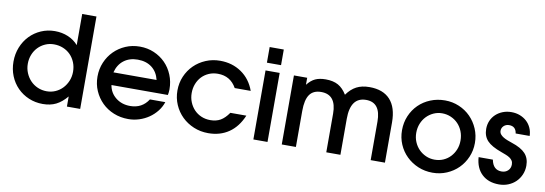

<svg xmlns="http://www.w3.org/2000/svg" viewBox="-57 -1119 4289 1512"><g transform="rotate(10 2088.0 -363.0)"><path d="M33 -276Q33 -338 54.5 -391.5Q76 -445 114 -484.5Q152 -524 203.5 -546.5Q255 -569 314 -569Q371 -569 419.5 -548.5Q468 -528 501 -490V-739H615V0H509V-81Q468 -32 423 -9.5Q378 13 317 13Q257 13 205 -9Q153 -31 114.5 -70Q76 -109 54.5 -162Q33 -215 33 -276ZM147 -279Q147 -240 161.5 -205.5Q176 -171 200.5 -145.5Q225 -120 258.5 -105.5Q292 -91 331 -91Q368 -91 400.5 -105.5Q433 -120 457 -145.5Q481 -171 495 -205Q509 -239 509 -278Q509 -318 495 -352.5Q481 -387 456.5 -412Q432 -437 398 -451Q364 -465 324 -465Q287 -465 254.5 -450.5Q222 -436 198 -411Q174 -386 160.5 -352Q147 -318 147 -279Z M1266 -169Q1253 -129 1226.5 -95.5Q1200 -62 1165 -38Q1130 -14 1088 -0.5Q1046 13 1001 13Q938 13 884 -9Q830 -31 790.5 -70Q751 -109 728 -161.5Q705 -214 705 -275Q705 -336 727.5 -389Q750 -442 789 -481Q828 -520 880.5 -542.5Q933 -565 994 -565Q1055 -565 1107.5 -542.5Q1160 -520 1198.5 -481Q1237 -442 1259 -388.5Q1281 -335 1281 -273Q1281 -259 1279.5 -249.5Q1278 -240 1276 -228H825Q835 -167 882.5 -129Q930 -91 998 -91Q1093 -91 1143 -169ZM1168 -329Q1153 -392 1108 -426.5Q1063 -461 995 -461Q929 -461 884 -426.5Q839 -392 823 -329Z M1913 -175Q1874 -82 1804.5 -34.5Q1735 13 1640 13Q1578 13 1524 -9.5Q1470 -32 1430 -71Q1390 -110 1367 -163Q1344 -216 1344 -276Q1344 -337 1366.5 -389.5Q1389 -442 1428.5 -481Q1468 -520 1521.5 -542.5Q1575 -565 1636 -565Q1733 -565 1806.5 -514.5Q1880 -464 1913 -373H1785Q1736 -461 1636 -461Q1597 -461 1564.5 -447Q1532 -433 1508.5 -408.5Q1485 -384 1471.5 -350Q1458 -316 1458 -276Q1458 -237 1472 -203Q1486 -169 1510 -144Q1534 -119 1567 -105Q1600 -91 1639 -91Q1686 -91 1720 -110.5Q1754 -130 1785 -175Z M2000 -552H2113V0H2000ZM2000 -739H2113V-614H2000Z M2227 -552H2333V-496Q2363 -534 2396.5 -549.5Q2430 -565 2480 -565Q2540 -565 2579.5 -543Q2619 -521 2649 -472Q2683 -520 2726 -542.5Q2769 -565 2830 -565Q2939 -565 2995.5 -503Q3052 -441 3052 -322V0H2938V-308Q2938 -461 2821 -461Q2696 -461 2696 -288V0H2583V-309Q2583 -461 2462 -461Q2399 -461 2369.5 -419Q2340 -377 2340 -288V0H2227Z M3140 -275Q3140 -337 3162.5 -390Q3185 -443 3224.5 -482Q3264 -521 3318 -543Q3372 -565 3434 -565Q3494 -565 3547 -542.5Q3600 -520 3639 -480.5Q3678 -441 3700.5 -388Q3723 -335 3723 -275Q3723 -215 3700.5 -162.5Q3678 -110 3639 -71Q3600 -32 3547 -9.5Q3494 13 3434 13Q3372 13 3318.5 -9.5Q3265 -32 3225 -71Q3185 -110 3162.5 -162.5Q3140 -215 3140 -275ZM3432 -91Q3470 -91 3502 -105Q3534 -119 3557.5 -144Q3581 -169 3594.5 -202Q3608 -235 3608 -274Q3608 -314 3594.5 -348Q3581 -382 3557 -407Q3533 -432 3500 -446.5Q3467 -461 3429 -461Q3393 -461 3361 -446.5Q3329 -432 3305 -407Q3281 -382 3267.5 -348Q3254 -314 3254 -275Q3254 -236 3268 -202.5Q3282 -169 3306 -144.5Q3330 -120 3362.5 -105.5Q3395 -91 3432 -91Z M3885 -171Q3900 -91 3968 -91Q3999 -91 4019 -110Q4039 -129 4039 -159Q4039 -177 4031 -189.5Q4023 -202 4009.5 -211Q3996 -220 3978 -227Q3960 -234 3941 -241Q3859 -270 3825 -306.5Q3791 -343 3791 -401Q3791 -436 3804 -466Q3817 -496 3840.5 -518Q3864 -540 3896 -552.5Q3928 -565 3965 -565Q4002 -565 4033 -553Q4064 -541 4087 -520Q4110 -499 4123.5 -469.5Q4137 -440 4138 -405H4026Q4018 -461 3965 -461Q3939 -461 3922 -445Q3905 -429 3905 -406Q3905 -390 3914.5 -378Q3924 -366 3939 -357Q3954 -348 3972 -341Q3990 -334 4008 -328Q4085 -303 4119 -266Q4153 -229 4153 -170Q4153 -131 4138.5 -97.5Q4124 -64 4099 -39.5Q4074 -15 4039.5 -1Q4005 13 3965 13Q3880 13 3828.5 -35.5Q3777 -84 3771 -171Z"/></g></svg>

Font: Involve SemiBold
Style: Regular
Weight: 600
Designer: Stefan Peev
Foundry: Context Ltd.
Version: Version 1.001